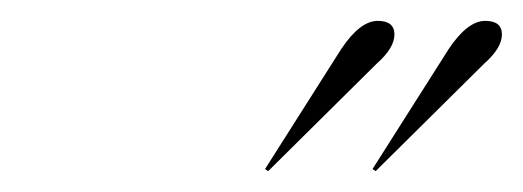

<svg xmlns="http://www.w3.org/2000/svg" viewBox="-20 -588 501 184"><path d="M237 -424 234 -426 307 -541Q325 -568 342 -568Q358 -568 358 -555Q358 -542 341 -527ZM340 -424 337 -426 410 -541Q428 -568 445 -568Q461 -568 461 -555Q461 -542 444 -527Z"/></svg>

Font: Ballet 16pt
Style: Regular
Weight: 400
Designer: Maximiliano R. Sproviero
Foundry: Omnibus-Type
Version: Version 1.100; ttfautohint (v1.8.3)